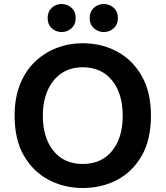

<svg xmlns="http://www.w3.org/2000/svg" viewBox="-20 -925 827 959"><path d="M393 14Q300 14 222.5 -27Q145 -68 99 -148Q53 -228 53 -347Q53 -436 80 -503.5Q107 -571 154.5 -616.5Q202 -662 263.5 -685.5Q325 -709 393 -709Q487 -709 564 -668Q641 -627 687.5 -546.5Q734 -466 734 -347Q734 -228 688.5 -148Q643 -68 566 -27Q489 14 393 14ZM393 -106Q487 -106 540 -171.5Q593 -237 593 -347Q593 -457 540 -523Q487 -589 393 -589Q331 -589 286.5 -558.5Q242 -528 218 -473.5Q194 -419 194 -347Q194 -237 247 -171.5Q300 -106 393 -106ZM498 -765Q470 -765 449 -784Q428 -803 428 -835Q428 -867 449 -886Q470 -905 498 -905Q527 -905 548 -886Q569 -867 569 -835Q569 -803 548 -784Q527 -765 498 -765ZM288 -765Q259 -765 238.5 -784Q218 -803 218 -835Q218 -867 238.5 -886Q259 -905 288 -905Q316 -905 337 -886Q358 -867 358 -835Q358 -803 337 -784Q316 -765 288 -765Z"/></svg>

Font: Ubuntu Sans
Style: Bold
Weight: 700
Designer: Dalton Maag Ltd
Foundry: Dalton Maag Ltd
Version: Version 1.006; ttfautohint (v1.8.4.7-5d5b)